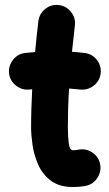

<svg xmlns="http://www.w3.org/2000/svg" viewBox="-20 -688 438 775"><path d="M386.2 -391.1Q382.3 -360.8 357.9 -342Q333.5 -323.2 303.2 -326.7Q281.7 -329.1 258.8 -330.6Q256.3 -291.5 255.1 -252.2Q253.9 -212.9 253.9 -173.3Q253.9 -137.7 257.6 -109.6Q261.2 -81.5 274.9 -81.5Q284.2 -81.5 297.9 -84Q328.1 -89.4 353.5 -71.8Q378.9 -54.2 384.3 -24.4Q389.6 5.4 372.3 31.2Q355 57.1 324.7 62.5Q311.5 64.9 299.1 65.9Q286.6 66.9 274.9 66.9Q219.2 66.9 185.3 41.3Q151.4 15.6 134.3 -23.2Q117.2 -62 111.3 -102.8Q105.5 -143.6 105.5 -173.3Q105.5 -212.4 106.7 -251Q107.9 -289.6 109.9 -327.6Q105 -327.1 99.6 -326.7Q69.3 -323.2 44.9 -342.3Q20.5 -361.3 16.6 -391.1Q13.2 -421.4 32.2 -446Q51.3 -470.7 81.1 -474.1Q101.1 -476.6 121.6 -478Q124.5 -509.3 127.9 -540.5Q131.3 -571.8 134.8 -602.5Q138.7 -632.8 162.8 -652.1Q187 -671.4 217.3 -667.5Q247.6 -664.1 266.8 -639.6Q286.1 -615.2 282.2 -585Q279.3 -558.1 276.4 -531.7Q273.4 -505.4 270.5 -479Q297.4 -477.1 322.3 -474.1Q352.5 -470.2 371.3 -445.8Q390.1 -421.4 386.2 -391.1Z"/></svg>

Font: Mikhak-DS1-FD ExtraBold
Style: Regular
Weight: 800
Designer: Amin Abedi
Version: Version 3.2